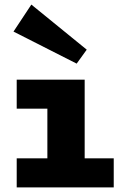

<svg xmlns="http://www.w3.org/2000/svg" viewBox="-20 -819 543 839"><path d="M187 -44V-471H350V-44ZM53 0V-127H477V0ZM53 -344V-471H304V-344ZM315 -541 39 -681 117 -799 359 -602Z"/></svg>

Font: BioRhyme SemiExpanded ExtraBold
Style: Regular
Weight: 800
Width: 6
Designer: Aoife Mooney
Foundry: Aoife Mooney Type
Version: Version 1.600;gftools[0.9.33]